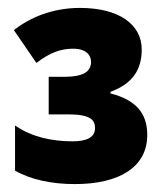

<svg xmlns="http://www.w3.org/2000/svg" viewBox="-20 -826 402 485"><path d="M169 -361C283 -361 352 -405 352 -485C352 -541 322 -574 259 -590V-594C316 -615 338 -651 338 -701C338 -764 281 -806 182 -806C111 -806 55 -781 15 -750L72 -667C106 -693 133 -703 165 -703C198 -703 210 -686 210 -670C210 -649 197 -632 142 -632H103V-537H154C213 -537 220 -520 220 -502C220 -478 197 -469 163 -469C111 -469 60 -480 18 -509V-395C58 -372 111 -361 169 -361Z"/></svg>

Font: Noto Sans Tamil Black
Style: Regular
Weight: 900
Designer: Jelle Bosma - Monotype Design Team
Foundry: Monotype Imaging Inc.
Version: Version 2.004